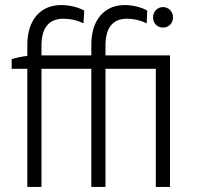

<svg xmlns="http://www.w3.org/2000/svg" viewBox="-20 -739 793 759"><path d="M596 0H652V-520H397V-559C397 -631 427 -665 482 -665C509 -665 534 -659 560 -647L562 -697C539 -711 503 -719 473 -719C392 -719 341 -660 341 -562V-520H144V-559C144 -631 175 -665 231 -665C259 -665 285 -659 310 -647L313 -697C289 -711 253 -719 222 -719C140 -719 88 -660 88 -562V-518C68 -516 44 -511 26 -505V-467H88V0H144V-467H341V0H397V-467H596ZM624 -630C647 -630 664 -647 664 -670C664 -693 647 -711 624 -711C602 -711 585 -693 585 -670C585 -647 602 -630 624 -630Z"/></svg>

Font: Fixel Text Light
Style: Regular
Weight: 300
Width: 4
Designer: AlfaBravo + MacPaw
Foundry: Kyrylo Tkachov, Marchela Mozhyna, Serhii Makarenko, Maria Weinstein, Zakhar Kryvoshyya
Version: Version 1.211